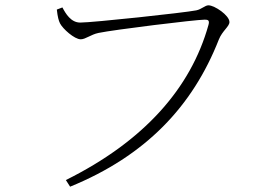

<svg xmlns="http://www.w3.org/2000/svg" viewBox="-20 -691 1040 723"><path d="M228 -13 244 12C528 -104 705 -290 804 -542C817 -575 844 -591 844 -608C844 -633 788 -671 765 -671C752 -671 739 -656 719 -652C674 -643 329 -606 282 -606C247 -606 227 -640 215 -663L194 -655C197 -627 201 -613 206 -603C216 -583 260 -543 284 -543C302 -543 322 -561 351 -567C408 -579 717 -617 751 -617C763 -617 770 -615 765 -597C698 -357 520 -158 228 -13Z"/></svg>

Font: Source Han Serif TW VF
Style: Regular
Weight: 250
Designer: Ryoko NISHIZUKA 西塚涼子 (kana & ideographs); Frank Grießhammer (Latin, Greek & Cyrillic); Wenlong ZHANG 张文龙 (bopomofo); San
Foundry: Adobe
Version: Version 2.002;hotconv 1.1.0;makeotfexe 2.6.0